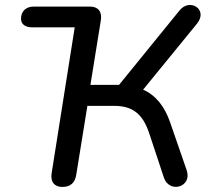

<svg xmlns="http://www.w3.org/2000/svg" viewBox="-20 -731 824 758"><path d="M226 7C258 7 276 -9 281 -41L325 -313H431C502 -313 543 -283 569 -205L627 -30C648 34 740 8 717 -59L652 -247C630 -311 595 -355 545 -377L758 -638C803 -694 729 -740 689 -690L450 -396H337L378 -650C384 -685 367 -705 336 -705H113C83 -705 63 -687 63 -657C63 -635 80 -623 108 -623H275L184 -48C178 -13 195 7 226 7Z"/></svg>

Font: SN Pro Medium
Style: Italic
Weight: 400
Italic angle: -9°
Designer: Tobias Whetton
Foundry: Supernotes
Version: Version 1.001;Glyphs 3.2 (3249)